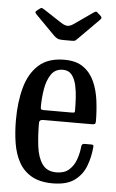

<svg xmlns="http://www.w3.org/2000/svg" viewBox="-54 -788 505 835"><g transform="rotate(5 198.5 -370.0)"><path d="M25 -250Q25 -330 42.5 -393.2Q60 -456.5 101 -493.2Q142 -530 212.5 -530Q264.5 -530 296 -507.2Q327.5 -484.5 344 -447.2Q360.5 -410 366.2 -365Q372 -320 372 -275.5Q372 -265.5 368.2 -263.2Q364.5 -261 354 -261H142.5Q126 -261 126 -246.5Q126 -191.5 132 -144Q138 -96.5 158.2 -67.8Q178.5 -39 220 -39Q254.5 -39 275 -57.2Q295.5 -75.5 305.5 -103.8Q315.5 -132 318 -161Q319 -173 331.5 -173H360.5Q368 -173 369.5 -170.5Q371 -168 370.5 -162.5Q367 -119 352 -79.5Q337 -40 303 -15Q269 10 208 10Q151.5 10 115.5 -10.8Q79.5 -31.5 59.8 -67.5Q40 -103.5 32.5 -150.5Q25 -197.5 25 -250ZM142 -304H263Q273 -304 275.2 -305.5Q277.5 -307 277.5 -312Q277.5 -337 276 -366.8Q274.5 -396.5 268.5 -423.8Q262.5 -451 248.8 -468.5Q235 -486 210 -486Q176.5 -486 158.8 -460Q141 -434 134.5 -395Q128 -356 128 -316.5Q128 -309 130.5 -306.5Q133 -304 142 -304ZM158.5 -630.5 76.5 -713.5Q70 -720 68.8 -723.8Q67.5 -727.5 74.5 -733L83.5 -740Q91.5 -746.5 95.2 -745.5Q99 -744.5 107.5 -739L185.5 -688Q200.5 -678.5 212.2 -678.2Q224 -678 238.5 -688L321.5 -746Q329.5 -751.5 333.2 -750Q337 -748.5 343.5 -741.5L348.5 -737.5Q355.5 -731 356.8 -727Q358 -723 351 -716L262.5 -627Q257 -621.5 253.2 -618.2Q249.5 -615 237.5 -615H197.5Q182 -615 173.8 -619.2Q165.5 -623.5 158.5 -630.5Z"/></g></svg>

Font: Besley* Condensed
Style: Regular
Weight: 400
Width: 3
Designer: Owen Earl
Foundry: indestructible type*
Version: Version 3.000; ttfautohint (v1.8.3)